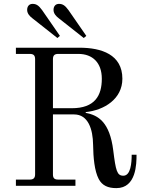

<svg xmlns="http://www.w3.org/2000/svg" viewBox="-20 -958 756 990"><path d="M120 -907C120 -889 132 -875 148 -863L276 -762L289 -773L197 -906C179 -931 166 -938 148 -938C130 -938 120 -925 120 -907ZM256 -907C256 -889 268 -875 284 -863L412 -762L425 -773L333 -906C315 -931 302 -938 284 -938C266 -938 256 -925 256 -907ZM253 -400V-653C253 -672 261 -680 280 -680H384C457 -680 505 -635 505 -552C505 -465 469 -400 350 -400ZM62 0H369V-32H280C259 -32 253 -41 253 -59V-368H362C435 -368 459 -291 460 -212C461 -145 467 -77 489 -35C507 -1 537 12 580 12C683 12 684 -114 684 -160H659C659 -118 654 -52 616 -52C583 -52 577 -78 564 -182C546 -328 487 -364 422 -376V-380C518 -390 611 -448 611 -552C611 -677 503 -712 390 -712H62V-680H134C153 -680 161 -672 161 -653V-59C161 -41 153 -32 134 -32H62Z"/></svg>

Font: Old Standard
Style: Regular
Weight: 400
Designer: Alexey Kryukov <alexios@thessalonica.org.ru>
Version: Version 2.0